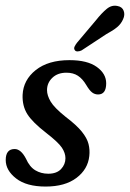

<svg xmlns="http://www.w3.org/2000/svg" viewBox="-22 -660 465 688"><path d="M151 -37.5Q181 -37.5 196.8 -54.2Q212.5 -71 212.5 -93Q212.5 -111.5 199.8 -130.8Q187 -150 144.5 -183Q94 -222 75.8 -251.2Q57.5 -280.5 59 -320Q61.5 -373.5 106.2 -409Q151 -444.5 227 -444.5Q291 -444.5 324.8 -420.2Q358.5 -396 358.5 -361.5Q358.5 -321.5 329.5 -321.5Q317.5 -321.5 308 -328.8Q298.5 -336 287 -355.5Q274 -377.5 257.2 -388.5Q240.5 -399.5 216 -399.5Q184.5 -399.5 165.5 -381.2Q146.5 -363 146.5 -337Q146.5 -318 159.5 -296Q172.5 -274 213 -241.5Q252 -212 271 -188.5Q290 -165 295.2 -144Q300.5 -123 298 -101Q293 -53.5 252 -22.5Q211 8.5 141.5 8.5Q73 8.5 35.8 -20.5Q-1.5 -49.5 -1.5 -86.5Q-1.5 -126 30.5 -126Q53 -126 71 -91.5Q84 -62 104.5 -49.8Q125 -37.5 151 -37.5ZM321.5 -587Q342.5 -613.5 360.5 -628.2Q378.5 -643 399 -638.5Q416 -635.5 421.2 -621.2Q426.5 -607 419 -591Q412 -574.5 397.5 -562.5Q383 -550.5 359.5 -538L270.5 -479.5Q263.5 -476 256.2 -475.8Q249 -475.5 246 -480.5Q242 -486 245.2 -493Q248.5 -500 254 -507Z"/></svg>

Font: Fraunces 144pt S100
Style: Italic
Weight: 400
Italic angle: -16°
Version: Version 1.000; ttfautohint (v1.8.3)